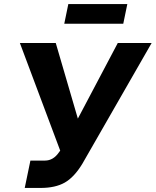

<svg xmlns="http://www.w3.org/2000/svg" viewBox="-20 -922 768 947"><path d="M297 -805 317 -902H608L588 -805ZM102 5 130 -130H202Q243 -130 271 -171L277 -179L78 -710H255L364 -337L561 -710H728L386 -114Q346 -48 299.5 -21.5Q253 5 180 5Z"/></svg>

Font: Raleway-v4020 ExtraBold
Style: Italic
Weight: 800
Italic angle: -12°
Designer: Matt McInerney, Pablo Impallari, Rodrigo Fuenzalida
Foundry: Matt McInerney, Pablo Impallari, Rodrigo Fuenzalida
Version: Version 4.020;PS 004.020;hotconv 1.0.88;makeotf.lib2.5.64775